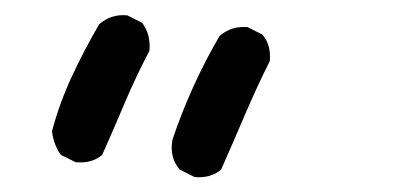

<svg xmlns="http://www.w3.org/2000/svg" viewBox="-20 -491 540 254"><path d="M237.3 -256.8 217.8 -266.6Q204.1 -282.2 208 -305.7Q219.7 -340.8 235.4 -375.5Q251 -410.2 270.5 -443.4Q286.1 -457 307.6 -455.1L327.1 -445.3Q338.9 -431.6 336.9 -410.2Q319.3 -375 303.7 -338.4Q288.1 -301.8 272.5 -266.6Q258.8 -254.9 237.3 -256.8ZM80.1 -276.4 60.5 -286.1Q50.8 -299.8 48.8 -317.4Q58.6 -354.5 75.2 -390.1Q91.8 -425.8 111.3 -459Q127 -472.7 148.4 -470.7L168 -460.9Q179.7 -445.3 177.7 -423.8Q160.2 -390.6 145.5 -356Q130.9 -321.3 115.2 -286.1Q101.6 -274.4 80.1 -276.4Z"/></svg>

Font: JasonHandwriting4
Style: Regular
Weight: 400
Version: Version 1.01.21